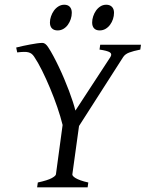

<svg xmlns="http://www.w3.org/2000/svg" viewBox="-20 -808 628 828"><path d="M357.9 0H140.1L143.1 -21Q185.5 -30.3 202.9 -39.8Q220.2 -49.3 221.2 -56.2L250 -269Q241.2 -304.7 227.1 -345.9Q212.9 -387.2 196 -427.5Q179.2 -467.8 161.4 -503.7Q143.6 -539.6 127 -564Q122.1 -571.3 116.5 -575.7Q110.8 -580.1 102.8 -582.3Q94.7 -584.5 83 -584.2Q71.3 -584 54.2 -582L49.8 -603Q63 -606.4 78.9 -609.9Q94.7 -613.3 110.4 -616.2Q126 -619.1 139.9 -621.1Q153.8 -623 163.1 -623Q175.8 -623 188 -604Q198.7 -587.9 210.4 -565.9Q222.2 -543.9 234.1 -518.8Q246.1 -493.7 257.1 -467.5Q268.1 -441.4 277.6 -416.3Q287.1 -391.1 294.2 -369.1Q301.3 -347.2 305.2 -331.1L456.1 -562Q464.4 -575.7 453.4 -582.5Q442.4 -589.4 409.2 -594.2L412.1 -615.2H587.9L585 -594.2Q554.2 -587.9 536.9 -581.3Q519.5 -574.7 511.2 -562L320.8 -264.6L292 -56.2Q291.5 -53.2 294.7 -49.1Q297.9 -44.9 305.9 -40Q314 -35.2 327.4 -30.3Q340.8 -25.4 360.8 -21ZM289.6 -752.9Q289.6 -739.3 285.2 -725.8Q280.8 -712.4 272.9 -701.4Q265.1 -690.4 253.7 -683.6Q242.2 -676.8 228.5 -676.8Q212.9 -676.8 204.1 -685.5Q195.3 -694.3 195.3 -710.9Q195.3 -724.1 200 -737.5Q204.6 -751 212.6 -762.2Q220.7 -773.4 232.2 -780.5Q243.7 -787.6 257.3 -787.6Q272.5 -787.6 281 -778.6Q289.6 -769.5 289.6 -752.9ZM471.7 -752.9Q471.7 -739.3 467.3 -725.8Q462.9 -712.4 454.8 -701.4Q446.8 -690.4 435.3 -683.6Q423.8 -676.8 409.7 -676.8Q394.5 -676.8 386 -685.5Q377.4 -694.3 377.4 -710.9Q377.4 -724.1 381.8 -737.5Q386.2 -751 394 -762.2Q401.9 -773.4 413.1 -780.5Q424.3 -787.6 438.5 -787.6Q453.6 -787.6 462.6 -778.6Q471.7 -769.5 471.7 -752.9Z"/></svg>

Font: Akkhara
Style: Italic
Weight: 400
Italic angle: -7°
Designer: J. Victor Gaultney
Version: Version 1.00 June 13, 2006, initial release